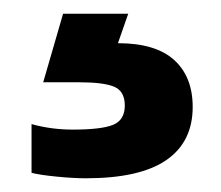

<svg xmlns="http://www.w3.org/2000/svg" viewBox="-20 -20 323 280"><path d="M26 232V161Q55 169 86 169Q128 169 145 162Q162 155 162 134Q162 113 146.5 106.5Q131 100 96 100H43L72 0H167L152 43Q207 43 234 67.5Q261 92 261 136Q261 187 222.5 213.5Q184 240 105 240Q87 240 62 237.5Q37 235 26 232Z"/></svg>

Font: Kanit SemiBold
Style: Regular
Weight: 600
Designer: Katatrad Team
Foundry: CadsonDemak
Version: Version 1.030